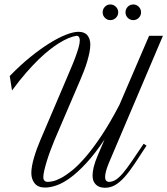

<svg xmlns="http://www.w3.org/2000/svg" viewBox="-20 -845 762 874"><path d="M281.2 -482.9Q292 -508.8 303.2 -534.9Q314.5 -561 323.2 -584.7Q332 -608.4 337.6 -628.4Q343.3 -648.4 343.3 -662.1Q343.3 -670.9 339.6 -676.5Q335.9 -682.1 328.6 -682.1Q293.9 -676.8 249 -648.9Q230 -637.2 206.8 -619.1Q183.6 -601.1 156.5 -575Q129.4 -548.8 98.9 -513.9Q68.4 -479 34.7 -433.1L24.4 -499Q71.8 -547.9 117.9 -585.2Q164.1 -622.6 205.3 -648.2Q246.6 -673.8 280.5 -687Q314.5 -700.2 337.4 -700.2Q365.2 -700.2 378.2 -683.8Q391.1 -667.5 391.1 -642.1Q391.1 -625.5 387.2 -606.2Q383.3 -586.9 377.2 -566.2Q371.1 -545.4 363 -524.2Q355 -502.9 346.2 -482.9L228 -207Q217.8 -182.1 208.5 -157Q199.2 -131.8 192.4 -109.4Q185.5 -86.9 181.4 -68.4Q177.2 -49.8 177.2 -38.6Q177.2 -17.1 198.2 -17.1Q206.1 -17.1 221.2 -20.3Q236.3 -23.4 258.1 -34.9Q279.8 -46.4 307.9 -68.8Q335.9 -91.3 369.6 -130.4Q403.3 -169.4 441.9 -227.3Q480.5 -285.2 523.4 -367.2L658.7 -682.1H721.7L475.1 -102.1Q466.3 -80.6 462.4 -65.2Q458.5 -49.8 458.5 -40Q458.5 -27.3 463.6 -22.2Q468.8 -17.1 475.1 -17.1Q491.7 -17.1 506.6 -26.4Q521.5 -35.6 539.1 -56.2Q556.6 -76.7 579.1 -109.6Q601.6 -142.6 633.8 -190.4L647 -182.1Q615.7 -133.8 591.6 -97.7Q567.4 -61.5 545.9 -37.8Q524.4 -14.2 503.4 -2.2Q482.4 9.8 457.5 9.8Q453.1 9.8 443.8 8.5Q434.6 7.3 425 1.7Q415.5 -3.9 408.4 -15.4Q401.4 -26.9 401.4 -47.4Q401.4 -63 406.7 -85.2Q412.1 -107.4 424.8 -137.2L456.1 -210.4Q412.6 -145.5 373.5 -103.3Q334.5 -61 300.5 -36.1Q266.6 -11.2 237.5 -1.2Q208.5 8.8 185.1 8.8Q153.3 8.8 137.9 -10.3Q122.6 -29.3 122.6 -57.6Q122.6 -72.8 126 -91.1Q129.4 -109.4 135.3 -129.2Q141.1 -148.9 148.4 -168.7Q155.8 -188.5 163.6 -207ZM622.1 -788.6Q622.1 -774.4 611.6 -763.9Q601.1 -753.4 586.9 -753.4Q571.8 -753.4 561.5 -763.9Q551.3 -774.4 551.3 -788.6Q551.3 -803.7 561.5 -814.2Q571.8 -824.7 586.9 -824.7Q601.1 -824.7 611.6 -814.2Q622.1 -803.7 622.1 -788.6ZM518.1 -788.6Q518.1 -774.4 507.6 -763.9Q497.1 -753.4 481.9 -753.4Q467.8 -753.4 457.5 -763.9Q447.3 -774.4 447.3 -788.6Q447.3 -803.7 457.5 -814.2Q467.8 -824.7 481.9 -824.7Q497.1 -824.7 507.6 -814.2Q518.1 -803.7 518.1 -788.6Z"/></svg>

Font: Dynalight
Style: Regular
Weight: 400
Version: Version 1.000